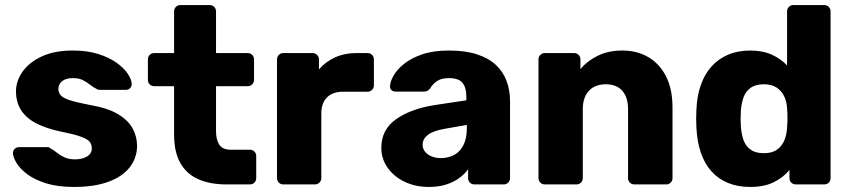

<svg xmlns="http://www.w3.org/2000/svg" viewBox="-20 -730 3367 760"><path d="M272.9 10Q208.4 10 162.7 -4.3Q117.1 -18.6 88.4 -40Q59.8 -61.4 46.1 -83.8Q32.4 -106.2 31.4 -122.5Q30.4 -133.5 38.1 -140.6Q45.8 -147.6 54.6 -147.6H169Q171.9 -147.6 174.2 -146.9Q176.5 -146.1 179.7 -142.7Q192.7 -135.7 205.7 -125.2Q218.6 -114.7 235.7 -107Q252.9 -99.2 277.2 -99.2Q304.8 -99.2 324.1 -110.4Q343.4 -121.5 343.4 -142.7Q343.4 -158.9 334.1 -169.6Q324.9 -180.4 297.6 -189.9Q270.3 -199.5 215.4 -210.4Q163 -221.6 124.2 -241.4Q85.4 -261.1 64.3 -292.7Q43.3 -324.3 43.3 -368.8Q43.3 -408.8 68.9 -445.7Q94.5 -482.6 144.6 -506.3Q194.7 -530 268.5 -530Q325.6 -530 368.6 -516.4Q411.5 -502.8 440.7 -482.1Q469.9 -461.4 485.1 -439Q500.2 -416.6 501.2 -399.4Q502.2 -388.8 495.2 -381.5Q488.2 -374.3 479.2 -374.3H374.9Q370.6 -374.3 366.9 -375.6Q363.1 -376.9 360.4 -379.1Q347.9 -385.1 335.8 -395.1Q323.6 -405 307.9 -412.9Q292.2 -420.8 267.9 -420.8Q241 -420.8 226.1 -408.8Q211.1 -396.8 211.1 -378.1Q211.1 -364.9 219.4 -354Q227.6 -343.1 254.4 -334Q281.1 -324.9 337.2 -314.2Q406.2 -302.7 447 -278.2Q487.7 -253.6 505.1 -221.2Q522.5 -188.9 522.5 -153.4Q522.5 -105.2 493.7 -68.1Q465 -31 409.2 -10.5Q353.5 10 272.9 10Z M876.4 0Q811.9 0 765.3 -20.4Q718.7 -40.9 693.9 -84.5Q669.1 -128.1 669.1 -197V-388.9H590.5Q579.9 -388.9 572.6 -396.1Q565.4 -403.4 565.4 -414V-494.9Q565.4 -505.5 572.6 -512.8Q579.9 -520 590.5 -520H669.1V-684.9Q669.1 -695.5 676.4 -702.8Q683.6 -710 694.2 -710H810Q820.6 -710 827.9 -702.8Q835.1 -695.5 835.1 -684.9V-520H960.4Q971 -520 978.2 -512.8Q985.5 -505.5 985.5 -494.9V-414Q985.5 -403.4 978.2 -396.1Q971 -388.9 960.4 -388.9H835.1V-211Q835.1 -176.7 848.2 -157.1Q861.4 -137.4 892 -137.4H969.1Q979.7 -137.4 987 -130.1Q994.2 -122.9 994.2 -112.2V-25.1Q994.2 -14.5 987 -7.2Q979.7 0 969.1 0Z M1101.6 0Q1091 0 1083.8 -7.2Q1076.5 -14.5 1076.5 -25.1V-494.5Q1076.5 -505.1 1083.8 -512.6Q1091 -520 1101.6 -520H1217Q1227.6 -520 1235.1 -512.6Q1242.5 -505.1 1242.5 -494.5V-455.4Q1269.2 -486 1306.7 -503Q1344.1 -520 1391 -520H1434.9Q1445.5 -520 1452.7 -512.8Q1460 -505.5 1460 -494.9V-392.1Q1460 -381.5 1452.7 -374.3Q1445.5 -367 1434.9 -367H1338.1Q1296.9 -367 1274.4 -344.5Q1251.9 -322 1251.9 -280.8V-25.1Q1251.9 -14.5 1244.4 -7.2Q1237 0 1226.4 0Z M1677.8 10Q1624.1 10 1581.4 -10.6Q1538.8 -31.2 1514.1 -66.3Q1489.4 -101.4 1489.4 -145.2Q1489.4 -216.4 1547.2 -257.7Q1605 -299 1700.5 -314.1L1826 -333V-346.8Q1826 -382.9 1811 -401.8Q1796 -420.8 1756.2 -420.8Q1728 -420.8 1710.7 -409.6Q1693.4 -398.5 1682.6 -379.9Q1673.9 -367.4 1658 -367.4H1545.8Q1535 -367.4 1529.1 -373.6Q1523.1 -379.8 1523.8 -389.4Q1524.4 -406.5 1537.7 -430.3Q1551 -454.1 1578.9 -476.8Q1606.9 -499.5 1650.9 -514.8Q1695 -530 1757.5 -530Q1822.1 -530 1868.1 -514.9Q1914.1 -499.9 1942.8 -473.1Q1971.5 -446.4 1985.2 -409.4Q1998.9 -372.5 1998.9 -329.4V-25.1Q1998.9 -14.5 1991.6 -7.2Q1984.4 0 1973.7 0H1858Q1847.4 0 1840.1 -7.2Q1832.9 -14.5 1832.9 -25.1V-60.3Q1819.6 -41 1797.9 -25.2Q1776.3 -9.4 1746.4 0.3Q1716.6 10 1677.8 10ZM1724.6 -104.2Q1754.4 -104.2 1777.7 -116.7Q1801 -129.2 1814.4 -155.7Q1827.9 -182.2 1827.9 -222.1V-235.5L1742.6 -220.6Q1695.6 -212.8 1674.2 -196.4Q1652.9 -180 1652.9 -157.7Q1652.9 -141 1662.8 -129.1Q1672.7 -117.1 1689.1 -110.7Q1705.5 -104.2 1724.6 -104.2Z M2136.6 0Q2126 0 2118.8 -7.2Q2111.5 -14.5 2111.5 -25.1V-494.9Q2111.5 -505.5 2118.8 -512.8Q2126 -520 2136.6 -520H2252.4Q2263 -520 2270.2 -512.8Q2277.5 -505.5 2277.5 -494.9V-456.6Q2303.2 -487.9 2345.2 -508.9Q2387.1 -530 2444.2 -530Q2501.6 -530 2546.2 -503.9Q2590.7 -477.9 2616.4 -427.7Q2642 -377.5 2642 -304.1V-25.1Q2642 -14.5 2634.7 -7.2Q2627.5 0 2616.9 0H2491.1Q2480.5 0 2473.3 -7.2Q2466 -14.5 2466 -25.1V-297.9Q2466 -344.8 2443.3 -370.6Q2420.5 -396.4 2377.4 -396.4Q2335.7 -396.4 2311.3 -370.6Q2286.9 -344.8 2286.9 -297.9V-25.1Q2286.9 -14.5 2279.6 -7.2Q2272.4 0 2261.7 0Z M2949.4 10Q2900.8 10 2862.1 -5.7Q2823.5 -21.4 2796.3 -51.7Q2769.1 -82 2754.2 -125.6Q2739.3 -169.3 2736.6 -225.1Q2735.6 -245.1 2735.6 -260.6Q2735.6 -276.1 2736.6 -295.5Q2738.6 -348.9 2753.6 -392.2Q2768.5 -435.5 2795.7 -466.1Q2822.9 -496.7 2861.8 -513.4Q2900.8 -530 2949.4 -530Q2998.9 -530 3035 -513.6Q3071.1 -497.1 3095.5 -471V-684.9Q3095.5 -695.5 3102.8 -702.8Q3110 -710 3120.6 -710H3242.6Q3253.2 -710 3260.5 -702.8Q3267.7 -695.5 3267.7 -684.9V-25.1Q3267.7 -14.5 3260.5 -7.2Q3253.2 0 3242.6 0H3130Q3119.4 0 3112.1 -7.2Q3104.9 -14.5 3104.9 -25.1V-57.1Q3080.5 -27.5 3042.8 -8.8Q3005.1 10 2949.4 10ZM3003.5 -123.6Q3036.7 -123.6 3056.4 -138.1Q3076.1 -152.6 3085.3 -175.9Q3094.5 -199.2 3095.5 -225.9Q3097.1 -245.9 3097.1 -263.9Q3097.1 -282 3095.5 -301.4Q3094.5 -326.4 3084.5 -347.9Q3074.5 -369.4 3054.8 -382.9Q3035.1 -396.4 3003.5 -396.4Q2970.5 -396.4 2951 -382.3Q2931.5 -368.1 2923.1 -344.3Q2914.6 -320.4 2912.6 -291.1Q2910.4 -260 2912.6 -228.9Q2914.6 -199.6 2923.1 -175.7Q2931.5 -151.9 2951 -137.7Q2970.5 -123.6 3003.5 -123.6Z"/></svg>

Font: Rubik Light
Style: Regular
Weight: 300
Designer: Hubert and Fischer
Foundry: Hubert and Fischer
Version: Version 2.300;gftools[0.9.30]